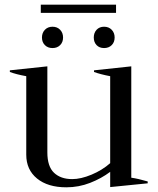

<svg xmlns="http://www.w3.org/2000/svg" viewBox="-20 -789 673 819"><path d="M475 -734H154V-769H475ZM204 -675Q224 -675 236.5 -662Q249 -649 249 -629Q249 -609 236.5 -596.5Q224 -584 204 -584Q184 -584 171.5 -596.5Q159 -609 159 -629Q159 -649 171.5 -662Q184 -675 204 -675ZM424 -675Q444 -675 456.5 -662Q469 -649 469 -629Q469 -609 456.5 -596.5Q444 -584 424 -584Q404 -584 392 -596.5Q380 -609 380 -629Q380 -649 392 -662Q404 -675 424 -675ZM610 -15V-7L450 9V-56Q413 -28 364.5 -9Q316 10 263 10Q184 10 138 -27.5Q92 -65 92 -129V-464Q48 -472 22 -482V-489L182 -506V-139Q182 -79 210.5 -52Q239 -25 288 -25Q325 -25 370.5 -44Q416 -63 450 -93V-464Q408 -472 381 -482V-489L540 -506V-31Q569 -27 610 -15Z"/></svg>

Font: Trirong
Style: Regular
Weight: 400
Version: Version 1.000